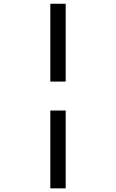

<svg xmlns="http://www.w3.org/2000/svg" viewBox="-20 -865 626 1036"><path d="M251.5 151.4V-268.6H334.5V151.4ZM251.5 -424.8V-844.7H334.5V-424.8Z"/></svg>

Font: CaskaydiaMono NF SemiLight
Style: Regular
Weight: 350
Designer: Aaron Bell
Foundry: Saja Typeworks
Version: Version 2111.001; ttfautohint (v1.8.4);Nerd Fonts 3.1.1